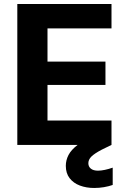

<svg xmlns="http://www.w3.org/2000/svg" viewBox="-20 -720 626 954"><path d="M66 0V-700H534V-579H216V-414H504V-298H216V-121H534V0ZM448 214Q409 214 377 202Q345 190 326 165.5Q307 141 307 104Q307 76 320.5 50Q334 24 367 -1Q400 -26 459 -50L502 -69L534 0L485 24Q449 43 434 58Q419 73 419 91Q419 108 431.5 118Q444 128 467 128Q482 128 501 124Q520 120 540 113V199Q520 206 496.5 210Q473 214 448 214Z"/></svg>

Font: DM Sans 20pt Black
Style: Regular
Weight: 900
Version: Version 4.004;gftools[0.9.30]